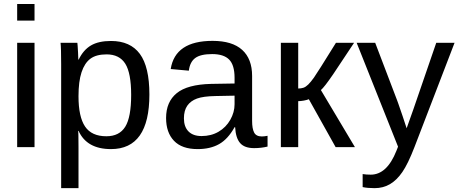

<svg xmlns="http://www.w3.org/2000/svg" viewBox="-20 -745 2323 972"><path d="M66.9 -640.6V-724.6H154.8V-640.6ZM66.9 0V-528.3H154.8V0Z M736.3 -266.6Q736.3 9.8 542 9.8Q419.9 9.8 377.9 -82H375.5Q377.4 -78.1 377.4 1V207.5H289.6V-420.4Q289.6 -502 286.6 -528.3H371.6Q372.1 -526.4 373 -514.4Q374 -502.4 375.2 -477.5Q376.5 -452.6 376.5 -443.4H378.4Q401.9 -492.2 440.4 -514.9Q479 -537.6 542 -537.6Q639.6 -537.6 688 -472.2Q736.3 -406.7 736.3 -266.6ZM644 -264.6Q644 -375 614.3 -422.4Q584.5 -469.7 519.5 -469.7Q467.3 -469.7 437.7 -447.8Q408.2 -425.8 392.8 -379.2Q377.4 -332.5 377.4 -257.8Q377.4 -153.8 410.6 -104.5Q443.8 -55.2 518.6 -55.2Q584 -55.2 614 -103.3Q644 -151.4 644 -264.6Z M980.5 9.8Q900.9 9.8 860.8 -32.2Q820.8 -74.2 820.8 -147.5Q820.8 -229.5 874.8 -273.4Q928.7 -317.4 1048.8 -320.3L1167.5 -322.3V-351.1Q1167.5 -415.5 1140.1 -443.4Q1112.8 -471.2 1054.2 -471.2Q995.1 -471.2 968.3 -451.2Q941.4 -431.2 936 -387.2L844.2 -395.5Q866.7 -538.1 1056.2 -538.1Q1155.8 -538.1 1206.1 -492.4Q1256.3 -446.8 1256.3 -360.4V-132.8Q1256.3 -93.8 1266.6 -74Q1276.9 -54.2 1305.7 -54.2Q1318.4 -54.2 1334.5 -57.6V-2.9Q1301.3 4.9 1266.6 4.9Q1217.8 4.9 1195.6 -20.8Q1173.3 -46.4 1170.4 -101.1H1167.5Q1133.8 -40.5 1089.1 -15.4Q1044.4 9.8 980.5 9.8ZM1000.5 -56.2Q1048.8 -56.2 1086.4 -78.1Q1124 -100.1 1145.8 -138.4Q1167.5 -176.8 1167.5 -217.3V-260.7L1071.3 -258.8Q1009.3 -257.8 977.3 -246.1Q945.3 -234.4 928.2 -210Q911.1 -185.5 911.1 -146Q911.1 -103 934.3 -79.6Q957.5 -56.2 1000.5 -56.2Z M1401.9 -528.3H1489.7V-296.9Q1504.4 -296.9 1516.1 -300.8Q1527.8 -304.7 1540.5 -317.1Q1553.2 -329.6 1569.3 -352.1Q1585.4 -374.5 1680.7 -528.3H1772.5L1667 -369.6Q1621.6 -303.2 1604.5 -289.1L1776.9 0H1679.2L1543.5 -242.7Q1534.2 -238.8 1518.3 -235.8Q1502.4 -232.9 1489.7 -232.9V0H1401.9Z M1876.5 207.5Q1840.3 207.5 1815.9 202.1V136.2Q1834.5 139.2 1856.9 139.2Q1939 139.2 1986.8 18.6L1995.1 -2.4L1785.6 -528.3H1879.4L1990.7 -236.3Q1993.2 -229.5 1996.6 -220Q2000 -210.4 2018.6 -156.2Q2037.1 -102.1 2038.6 -95.7L2072.8 -191.9L2188.5 -528.3H2281.2L2078.1 0Q2045.4 84.5 2017.1 125.7Q1988.8 167 1954.3 187.3Q1919.9 207.5 1876.5 207.5Z"/></svg>

Font: Arial
Style: Regular
Weight: 400
Designer: Steve Matteson
Foundry: Ascender Corporation
Version: Version 2.00.3